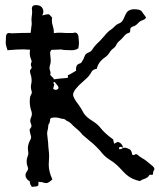

<svg xmlns="http://www.w3.org/2000/svg" viewBox="-20 -724 623 750"><path d="M460.9 -146.5 460 -147Q455.1 -150.4 450.2 -150.4Q444.8 -150.4 444.8 -141.6L448.7 -141.1Q453.1 -141.1 460 -145.5Q460.9 -146 460.9 -146.5ZM197.8 -373Q201.2 -373 204.8 -375.2Q208.5 -377.4 208.5 -380.9Q208.5 -383.8 206.1 -388.2L193.8 -403.3H190.9Q188.5 -401.9 188.5 -400.4Q188.5 -398.9 190.2 -396.7Q191.9 -394.5 191.9 -393.1L187.5 -377.4Q192.9 -373 197.8 -373ZM181.6 -529.3 179.2 -526.9Q175.8 -522 175.8 -518.6L176.8 -504.4Q178.2 -494.6 178.2 -484.9L177.2 -476.6Q173.3 -464.4 173.3 -458Q173.3 -453.1 177.7 -440.9Q176.3 -437 176.3 -434.1Q176.3 -429.2 182.9 -424.3Q189.5 -419.4 190.4 -414.1Q218.3 -418 230.5 -418.5Q238.8 -418.9 244.6 -419.9L245.6 -426.3Q245.6 -428.7 244.6 -430.2Q248.5 -430.2 277.3 -447.8L276.9 -453.6Q276.9 -459.5 279.1 -466.1Q281.2 -472.7 293 -476.6Q295.9 -477.1 298.8 -481Q299.8 -483.4 301.3 -485.4Q306.6 -493.2 309.6 -502Q313 -515.1 328.6 -520Q335 -522.5 339.4 -528.8Q348.6 -543.9 362.3 -556.6Q371.1 -564.5 378.4 -573.2Q381.3 -577.1 385 -580.6Q388.7 -584 391.6 -588.4Q400.9 -600.1 411.6 -606.9Q418.9 -611.3 429.7 -622.6Q435.5 -628.4 443.4 -631.8Q453.6 -635.7 458 -642.1Q462.4 -648.4 465.3 -656Q468.3 -663.6 472.7 -671.4Q481 -687 502 -688Q528.3 -688 533.7 -679.2Q536.1 -675.3 541 -668.9Q548.3 -660.2 550.3 -655.3Q547.4 -648.4 535.6 -644.5Q526.9 -642.1 518.6 -632.8Q510.3 -623.5 499.5 -620.6Q488.8 -617.7 488.8 -608.4Q488.8 -602.1 487.8 -599.1Q486.8 -596.2 480.7 -594.7Q474.6 -593.3 467.3 -585.9Q459.5 -576.2 450.2 -567.4Q438.5 -558.6 433.1 -546.4Q430.2 -540.5 424.3 -536.1Q412.6 -527.8 406.2 -516.1Q399.4 -505.9 388.2 -498.5Q363.8 -481.4 357.9 -455.1Q341.3 -453.1 335.9 -440.4Q328.6 -426.8 315.9 -416L305.7 -406.7Q265.6 -372.1 265.6 -354.5Q265.6 -341.8 287.6 -314Q298.3 -299.3 307.1 -281.7Q317.4 -266.1 339.8 -252.4Q359.4 -240.2 369.6 -228Q391.1 -200.7 421.9 -179.7L425.8 -162.6L439.9 -169.9Q457.5 -165 460.9 -146.5Q463.9 -147 467.3 -147Q475.1 -147 485.8 -141.1Q492.7 -137.7 495.1 -126.5Q495.1 -118.2 502 -118.2Q504.4 -118.2 511.2 -122.6Q514.6 -121.1 517.6 -119.1Q524.4 -112.8 535.6 -106Q543 -102.5 553.7 -93.8Q560.1 -88.4 566.2 -83.5Q572.3 -78.6 577.6 -74Q583 -69.3 583 -64Q583 -60.5 580.3 -57.1Q577.6 -53.7 577.6 -44.9Q577.6 -41 573.7 -41L567.4 -41.5Q563.5 -41.5 562 -38.3Q560.5 -35.2 556.6 -31.7Q547.9 -25.9 541 -24.2Q534.2 -22.5 526.4 -16.6Q494.1 -23.4 472.7 -42.5Q461.9 -52.7 451.7 -64Q430.7 -86.4 412.8 -97.2Q395 -107.9 382.3 -121.6Q359.4 -150.9 329.1 -174.8L301.8 -197.8Q292.5 -210.9 277.3 -222.7Q266.1 -231.9 257.8 -241.2Q252.9 -246.1 245.6 -250Q240.2 -251.5 233.9 -257.3Q232.9 -258.3 229.5 -259.3Q218.3 -260.3 214.4 -262.2Q206.5 -265.1 195.3 -265.1Q176.8 -265.1 175.8 -258.3Q175.8 -246.1 169.9 -238.3Q168.5 -235.4 168.2 -229Q168 -222.7 166 -215.6Q164.1 -208.5 164.1 -201.7L168 -166Q168.5 -150.9 170.4 -136.2Q171.9 -124 171.9 -111.8Q171.9 -102.1 170.9 -92.3L170.4 -80.6Q170.4 -53.2 184.6 -23.4Q169.9 -8.8 161.1 -8.8Q153.3 -8.8 141.6 -13.2H139.2Q138.7 -12.2 136.7 -12.2Q133.3 -13.2 131.3 -14.6Q129.9 -14.6 129.9 0Q125.5 4.9 114.3 4.9Q109.9 4.9 104.5 6.3L101.6 1Q97.2 -4.4 96.9 -9.5Q96.7 -14.6 95.7 -16.6Q92.8 -17.6 88.4 -21Q79.6 -30.3 79.6 -39.6Q79.6 -47.4 85.9 -55.7Q89.8 -61 89.8 -65.4Q89.8 -68.4 88.4 -71.3Q84 -82.5 84 -93.3Q84 -104.5 88.4 -114.7Q90.8 -121.1 90.8 -124.5L88.9 -143.6Q88.9 -161.6 98.6 -178.2Q101.6 -183.1 101.6 -187.5L101.1 -191.9Q95.7 -210.4 95.7 -216.8Q95.7 -219.2 97.2 -220.7Q102.5 -226.1 103 -231.4Q103 -236.3 100.6 -241.7Q98.1 -247.1 98.1 -252.4Q98.1 -258.8 101.3 -265.1Q104.5 -271.5 104.5 -278.8Q104.5 -285.2 102.1 -291.5Q96.2 -309.1 96.2 -327.6Q96.2 -343.8 99.1 -349.6Q104 -357.4 104.5 -363.8Q100.6 -377.4 100.6 -384.3Q100.6 -390.1 102.1 -396.7Q103.5 -403.3 103.5 -410.2Q103.5 -419.4 101.1 -428.7Q99.1 -432.6 98.6 -437.5Q97.2 -439.9 97.2 -447.8Q97.2 -451.2 101.6 -455.1Q103 -456.5 103.5 -459Q103.5 -461.9 103 -462.9Q100.6 -467.8 100.6 -471.7Q100.6 -476.6 103.5 -482.4Q103.5 -486.8 102.5 -489.3Q96.2 -502.9 96.2 -517.6Q96.2 -522.9 97.2 -528.3V-529.8L70.8 -531.2Q46.9 -531.2 9.3 -527.8L3.9 -545.9Q2.4 -550.8 2.4 -558.1L3.4 -580.6Q3.4 -595.2 16.6 -595.2Q19.5 -595.2 24.4 -593.8L62.5 -595.2L99.6 -595.7Q100.1 -603.5 101.6 -611.3Q104 -627 104 -630.4Q103 -638.7 103 -646Q103 -653.8 104.2 -661.9Q105.5 -669.9 105.5 -678.2Q105.5 -684.6 104.5 -690.4Q104.5 -704.1 120.1 -704.1Q146.5 -704.1 149.4 -680.2Q149.4 -674.3 147.9 -670.7Q146.5 -667 145.8 -665.5Q145 -664.1 145 -663.6Q145.5 -663.6 148.9 -664.6Q152.3 -665.5 158.4 -667Q164.6 -668.5 168.5 -668.5Q169.4 -668.5 171.6 -667.5Q173.8 -666.5 176.3 -663.3Q178.7 -660.2 183.6 -655.3Q182.6 -649.9 182.6 -644.5Q182.6 -632.8 186.5 -621.6Q190.4 -610.4 190.4 -599.1V-594.7Q198.2 -595.2 206.1 -596.2Q228 -596.2 235.4 -595.2H265.6Q269.5 -596.7 272.9 -596.7Q287.6 -596.7 287.6 -567.9L288.6 -555.7Q288.6 -551.3 287.6 -545.9Q286.6 -540.5 286.1 -535.2Q274.9 -527.8 260.7 -527.8Q228 -527.8 219.2 -530.8Q208.5 -529.8 181.6 -529.3Z"/></svg>

Font: Kurland
Style: Regular
Weight: 400
Designer: GGBot
Version: 0.22